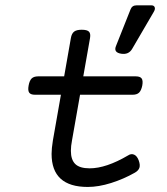

<svg xmlns="http://www.w3.org/2000/svg" viewBox="-20 -704 640 734"><path d="M251 -558.6 182.1 -166.5Q177.2 -136.2 177.2 -115.7Q177.2 10.7 315.4 10.7Q356.9 10.7 404.8 -4.4Q452.6 -19.5 495.6 -43.9Q509.3 -51.8 512.9 -62.5Q516.6 -73.2 510.3 -90.8Q503.9 -107.9 492.7 -112.8Q481.4 -117.7 469.7 -109.9Q385.7 -60.5 322.8 -60.5Q284.7 -60.5 267.8 -76.9Q251 -93.3 251 -127.4Q251 -145.5 255.4 -168L324.2 -558.6Q327.1 -575.7 320.1 -583Q313 -590.3 292.5 -590.3Q272.5 -590.3 263.2 -583Q253.9 -575.7 251 -558.6ZM126 -412.1Q109.4 -412.1 101.1 -404.1Q92.8 -396 89.4 -377Q85.9 -357.9 91.6 -349.9Q97.2 -341.8 113.8 -341.8H486.8Q503.4 -341.8 511.7 -349.9Q520 -357.9 523.9 -377Q527.3 -396 521.5 -404.1Q515.6 -412.1 499 -412.1ZM502 -683.6Q484.9 -683.6 479 -668L423.3 -527.8Q413.1 -502.9 444.3 -498.5Q471.7 -494.6 484.9 -516.6L567.9 -658.7Q574.2 -669.4 571.3 -676.5Q568.4 -683.6 558.6 -683.6Z"/></svg>

Font: Courier Prime Sans
Style: Regular
Weight: 300
Italic angle: -10°
Designer: Alan Dague-Greene
Foundry: Quote-Unquote Apps
Version: Version 3.23